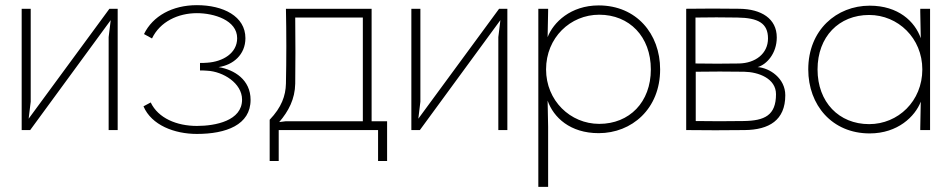

<svg xmlns="http://www.w3.org/2000/svg" viewBox="-20 -504 3680 744"><path d="M436 -470H404L91 -44L99 -110V-470H64V0H97L409 -426L401 -360V0H436Z M564 -107 536 -92C567 -19 656 15 743 15C856 15 951 -20 951 -117C951 -195 888 -234 827 -244C883 -252 931 -292 931 -356C931 -441 845 -484 743 -484C648 -484 572 -442 538 -372L569 -355C600 -420 670 -453 743 -453C809 -453 899 -426 899 -356C899 -298 844 -265 783 -261C772 -260 763 -260 755 -260V-231C763 -231 772 -231 783 -230C844 -227 918 -182 918 -118C918 -36 815 -16 743 -16C665 -16 593 -46 564 -107Z M1124 -436H1386V-34H1086L1062 -31C1098 -73 1123 -120 1124 -180C1125 -226 1125 -370 1124 -436ZM1025 120H1060V0H1445V120H1480V-34H1420V-470H1088C1090 -380 1090 -270 1088 -180C1087 -133 1071 -88 1025 -40Z M1946 -470H1914L1601 -44L1609 -110V-470H1574V0H1607L1919 -426L1911 -360V0H1946Z M2302 -24C2190 -24 2096 -114 2096 -235C2096 -358 2190 -447 2302 -447C2419 -447 2502 -362 2502 -235C2502 -108 2419 -24 2302 -24ZM2066 220H2104V-12L2102 -114C2125 -49 2189 12 2300 12C2428 12 2538 -82 2538 -235C2538 -373 2446 -483 2300 -483C2191 -483 2124 -417 2102 -360L2104 -462V-470H2066Z M2675 -258V-436C2728 -437 2784 -437 2837 -436C2918 -435 2956 -414 2956 -355C2956 -296 2907 -259 2843 -258C2791 -257 2728 -257 2675 -258ZM2639 0C2714 1 2790 1 2866 0C2960 -1 3023 -38 3023 -135C3023 -201 2962 -241 2916 -244C2951 -254 2990 -297 2990 -359C2990 -432 2930 -469 2845 -470C2779 -471 2704 -471 2639 -470ZM2676 -35V-226C2733 -227 2805 -227 2864 -226C2919 -225 2987 -200 2987 -139C2987 -57 2943 -36 2861 -35C2800 -34 2735 -34 2676 -35Z M3348 -23C3231 -23 3148 -108 3148 -235C3148 -362 3231 -446 3348 -446C3460 -446 3554 -356 3554 -235C3554 -112 3460 -23 3348 -23ZM3112 -235C3112 -97 3204 13 3350 13C3459 13 3526 -53 3548 -110L3546 -8V0H3584V-470H3546V-458L3548 -356C3525 -421 3461 -482 3350 -482C3222 -482 3112 -388 3112 -235Z"/></svg>

Font: Kreadon Extra Light
Style: Regular
Weight: 200
Designer: kohakuno
Foundry: StudioGnu
Version: Version 1.000;Glyphs 3.1.2 (3151)